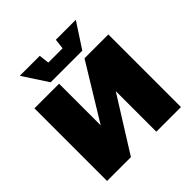

<svg xmlns="http://www.w3.org/2000/svg" viewBox="-194 -894 1047 1047"><g transform="rotate(-45 329.0 -371.0)"><path d="M614 0H424V-313L228 0H44V-560H234V-239L430 -560H614ZM391 -742H545L451 -598H207L113 -742H267L274 -683H384Z"/></g></svg>

Font: Tektur ExtraBold
Style: Regular
Weight: 800
Designer: Adam Jagosz
Foundry: Adam Jagosz
Version: Version 1.005;gftools[0.9.30]